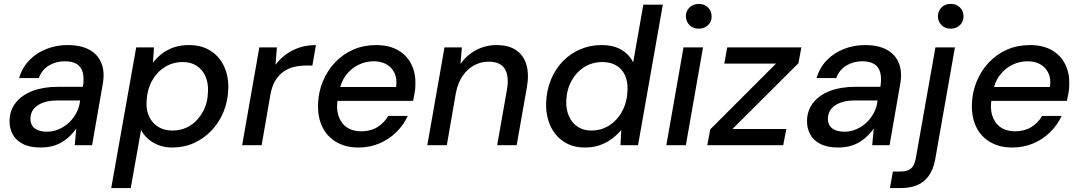

<svg xmlns="http://www.w3.org/2000/svg" viewBox="-20 -744 5536 984"><path d="M188 12Q132 12 96 -7Q60 -26 44 -57.5Q28 -89 29 -126Q30 -179 61 -218Q92 -257 147 -278Q202 -299 275 -299H405Q412 -344 404 -373Q396 -402 373 -416Q350 -430 312 -430Q267 -430 230.5 -408Q194 -386 179 -344H78Q94 -398 130.5 -435.5Q167 -473 218 -493Q269 -513 326 -513Q395 -513 439 -488.5Q483 -464 500.5 -418.5Q518 -373 506 -310L452 0H363L371 -85Q357 -65 338.5 -47Q320 -29 297.5 -15.5Q275 -2 247.5 5Q220 12 188 12ZM221 -69Q253 -69 282.5 -82Q312 -95 335 -117Q358 -139 372.5 -167.5Q387 -196 390 -226V-229H271Q230 -229 199.5 -217.5Q169 -206 153 -186Q137 -166 136 -138Q135 -105 157 -87Q179 -69 221 -69Z M550 220 678 -501H769L764 -423Q784 -449 811 -469.5Q838 -490 872 -501.5Q906 -513 948 -513Q1014 -513 1059.5 -483.5Q1105 -454 1128.5 -403.5Q1152 -353 1150 -289Q1148 -225 1125.5 -170.5Q1103 -116 1064 -75Q1025 -34 974 -11Q923 12 863 12Q824 12 792 -0.5Q760 -13 737.5 -33.5Q715 -54 703 -78L650 220ZM863 -75Q915 -75 955.5 -101Q996 -127 1020.5 -172.5Q1045 -218 1046 -276Q1048 -320 1032.5 -354Q1017 -388 987.5 -407Q958 -426 917 -426Q865 -426 823.5 -399.5Q782 -373 757.5 -327Q733 -281 731 -222Q729 -178 745 -145Q761 -112 791.5 -93.5Q822 -75 863 -75Z M1221 0 1309 -501H1399L1392 -412Q1415 -443 1446 -465.5Q1477 -488 1515.5 -500.5Q1554 -513 1599 -513L1581 -408H1548Q1515 -408 1486 -401Q1457 -394 1432.5 -376.5Q1408 -359 1391 -331Q1374 -303 1366 -260L1321 0Z M1816 12Q1752 12 1704.5 -15.5Q1657 -43 1632.5 -92.5Q1608 -142 1610 -210Q1612 -273 1635 -328Q1658 -383 1698 -425Q1738 -467 1791 -490Q1844 -513 1908 -513Q1975 -513 2021 -486Q2067 -459 2089 -413Q2111 -367 2109 -311Q2109 -291 2105 -268Q2101 -245 2097 -227H1685L1697 -298H2010Q2016 -340 2002 -369.5Q1988 -399 1960.5 -414.5Q1933 -430 1895 -430Q1855 -430 1817.5 -412Q1780 -394 1753 -358.5Q1726 -323 1717 -270L1712 -241Q1702 -191 1714 -152.5Q1726 -114 1756 -92.5Q1786 -71 1831 -71Q1879 -71 1914 -92.5Q1949 -114 1970 -150H2070Q2048 -103 2011 -66.5Q1974 -30 1924.5 -9Q1875 12 1816 12Z M2170 0 2258 -501H2347L2340 -416Q2371 -461 2419.5 -487Q2468 -513 2525 -513Q2588 -513 2626.5 -486Q2665 -459 2678.5 -410Q2692 -361 2680 -295L2628 0H2528L2578 -284Q2590 -353 2567.5 -390.5Q2545 -428 2484 -428Q2445 -428 2410.5 -409.5Q2376 -391 2352 -356.5Q2328 -322 2317 -271L2270 0Z M2978 12Q2914 12 2868.5 -18.5Q2823 -49 2800 -101Q2777 -153 2779 -217Q2781 -281 2803.5 -335.5Q2826 -390 2864 -429.5Q2902 -469 2953 -491Q3004 -513 3062 -513Q3125 -513 3165.5 -488.5Q3206 -464 3225 -424L3277 -720H3377L3250 0H3160L3164 -78Q3145 -55 3118.5 -34.5Q3092 -14 3057 -1Q3022 12 2978 12ZM3011 -75Q3063 -75 3104.5 -102.5Q3146 -130 3170.5 -177.5Q3195 -225 3196 -283Q3198 -326 3183 -358.5Q3168 -391 3138.5 -408.5Q3109 -426 3067 -426Q3016 -426 2975 -400.5Q2934 -375 2909 -329.5Q2884 -284 2882 -226Q2881 -182 2896 -148Q2911 -114 2940.5 -94.5Q2970 -75 3011 -75Z M3395 0 3483 -501H3583L3495 0ZM3562 -597Q3532 -597 3514 -615Q3496 -633 3495 -660Q3495 -688 3514 -706Q3533 -724 3562 -724Q3589 -724 3608 -706Q3627 -688 3627 -660Q3628 -633 3608.5 -615Q3589 -597 3562 -597Z M3605 0 3620 -81 3957 -418H3692L3707 -501H4087L4072 -420L3734 -83H4010L3994 0Z M4275 12Q4219 12 4183 -7Q4147 -26 4131 -57.5Q4115 -89 4116 -126Q4117 -179 4148 -218Q4179 -257 4234 -278Q4289 -299 4362 -299H4492Q4499 -344 4491 -373Q4483 -402 4460 -416Q4437 -430 4399 -430Q4354 -430 4317.5 -408Q4281 -386 4266 -344H4165Q4181 -398 4217.5 -435.5Q4254 -473 4305 -493Q4356 -513 4413 -513Q4482 -513 4526 -488.5Q4570 -464 4587.5 -418.5Q4605 -373 4593 -310L4539 0H4450L4458 -85Q4444 -65 4425.5 -47Q4407 -29 4384.5 -15.5Q4362 -2 4334.5 5Q4307 12 4275 12ZM4308 -69Q4340 -69 4369.5 -82Q4399 -95 4422 -117Q4445 -139 4459.5 -167.5Q4474 -196 4477 -226V-229H4358Q4317 -229 4286.5 -217.5Q4256 -206 4240 -186Q4224 -166 4223 -138Q4222 -105 4244 -87Q4266 -69 4308 -69Z M4541 220 4556 135H4595Q4631 135 4648.5 120Q4666 105 4673 70L4774 -501H4874L4773 72Q4764 124 4740 157Q4716 190 4680 205Q4644 220 4595 220ZM4853 -597Q4824 -597 4805.5 -615Q4787 -633 4787 -660Q4787 -688 4805.5 -706Q4824 -724 4853 -724Q4881 -724 4899.5 -706Q4918 -688 4918 -660Q4918 -633 4899.5 -615Q4881 -597 4853 -597Z M5167 12Q5103 12 5055.5 -15.5Q5008 -43 4983.5 -92.5Q4959 -142 4961 -210Q4963 -273 4986 -328Q5009 -383 5049 -425Q5089 -467 5142 -490Q5195 -513 5259 -513Q5326 -513 5372 -486Q5418 -459 5440 -413Q5462 -367 5460 -311Q5460 -291 5456 -268Q5452 -245 5448 -227H5036L5048 -298H5361Q5367 -340 5353 -369.5Q5339 -399 5311.5 -414.5Q5284 -430 5246 -430Q5206 -430 5168.5 -412Q5131 -394 5104 -358.5Q5077 -323 5068 -270L5063 -241Q5053 -191 5065 -152.5Q5077 -114 5107 -92.5Q5137 -71 5182 -71Q5230 -71 5265 -92.5Q5300 -114 5321 -150H5421Q5399 -103 5362 -66.5Q5325 -30 5275.5 -9Q5226 12 5167 12Z"/></svg>

Font: DM Sans 17pt Medium
Style: Italic
Weight: 500
Italic angle: -10°
Version: Version 4.004;gftools[0.9.30]